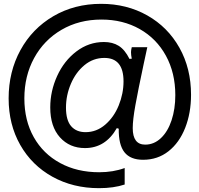

<svg xmlns="http://www.w3.org/2000/svg" viewBox="-20 -793 1040 1001"><path d="M25 -280Q25 -419 86.5 -531.5Q148 -644 258 -708.5Q368 -773 507 -773Q641 -773 748 -712.5Q855 -652 915.5 -544Q976 -436 976 -299Q976 -204 945.5 -126.5Q915 -49 858.5 -4.5Q802 40 726 40Q660 40 629 1Q598 -38 599 -122L589 -125Q530 -21 423 -21Q343 -21 292.5 -77Q242 -133 242 -233Q242 -318 278 -397Q314 -476 378.5 -525Q443 -574 522 -574Q567 -574 599 -554Q631 -534 655 -486L667 -487Q663 -506 663 -521Q663 -531 667 -547H748L729 -459Q700 -323 686 -245.5Q672 -168 672 -125Q672 -39 737 -39Q783 -39 819 -73Q855 -107 874.5 -166Q894 -225 894 -297Q894 -413 845 -502.5Q796 -592 708.5 -641.5Q621 -691 509 -691Q392 -691 300.5 -637.5Q209 -584 158 -490.5Q107 -397 107 -280Q107 -165 156 -78Q205 9 293.5 57Q382 105 497 105Q570 105 630 83V169Q573 188 496 188Q361 188 253.5 128.5Q146 69 85.5 -37.5Q25 -144 25 -280ZM624 -369Q624 -491 524 -491Q466 -491 420.5 -453.5Q375 -416 349.5 -356Q324 -296 324 -232Q324 -166 351 -135Q378 -104 426 -104Q483 -104 528.5 -143Q574 -182 599 -243.5Q624 -305 624 -369Z"/></svg>

Font: Open Sauce Sans Medium
Style: Regular
Weight: 500
Designer: Alfredo Marco Pradil
Foundry: Creative Sauce Fz LLC
Version: Version 1.477